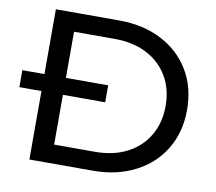

<svg xmlns="http://www.w3.org/2000/svg" viewBox="-78 -790 989 881"><g transform="rotate(10 417.0 -350.0)"><path d="M113 0V-700H408Q520 -700 605.5 -656Q691 -612 738.5 -533Q786 -454 786 -350Q786 -246 738.5 -167Q691 -88 605.5 -44Q520 0 408 0ZM213 -87H402Q489 -87 552.5 -120Q616 -153 651 -212.5Q686 -272 686 -350Q686 -429 651 -488Q616 -547 552.5 -580Q489 -613 402 -613H213ZM10 -319V-398H410V-319Z"/></g></svg>

Font: Montserrat Thin Medium
Style: Regular
Weight: 500
Version: Version 9.000